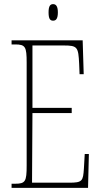

<svg xmlns="http://www.w3.org/2000/svg" viewBox="-20 -909 489 929"><path d="M237 -809C250 -809 260 -817 260 -849C260 -880 250 -889 237 -889C223 -889 215 -880 215 -849C215 -817 223 -809 237 -809ZM36 0H406L410 -164H390L386 -94C382 -33 379 -25 314 -25H135L137 -362H327V-387H137V-689H287C355 -689 359 -682 363 -600L365 -550H385L380 -714H36V-694H53C103 -694 109 -683 109 -606V-108C109 -31 103 -20 53 -20H36Z"/></svg>

Font: Noto Serif ExtraCondensed Thin
Style: Regular
Weight: 100
Width: 2
Designer: Monotype Design Team
Foundry: Monotype Imaging Inc.
Version: Version 2.013